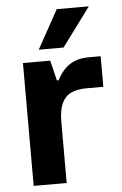

<svg xmlns="http://www.w3.org/2000/svg" viewBox="-53 -787 526 825"><g transform="rotate(-5 209.5 -374.0)"><path d="M192.7 -442.8H205.1Q220.3 -473.1 240.4 -492.5Q260.5 -511.9 285.4 -520.9Q310.4 -529.9 342.7 -529.9H393.8V-398H323Q281.6 -398 255 -385.6Q228.4 -373.1 214.6 -343.7Q200.9 -314.2 200.9 -263.6ZM197.4 -443.1 200.9 -302.4V0H58.6V-529.9H176.2ZM361.8 -747.9H223.3L131.3 -581H238.3Z"/></g></svg>

Font: Wand UI Pro
Style: Regular
Weight: 400
Designer: Andreas Faust
Version: Version 1.003;FEAKit 1.0